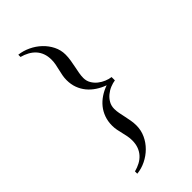

<svg xmlns="http://www.w3.org/2000/svg" viewBox="-280 -759 1039 1039"><g transform="rotate(-45 239.5 -239.5)"><path d="M371.6 -227.1Q354 -224.6 334.2 -216.6Q314.5 -208.5 297.9 -194.8Q281.2 -181.2 270.5 -162.4Q259.8 -143.6 259.8 -120.1Q259.8 -104 263.2 -86.2Q266.6 -68.4 270.8 -49.6Q274.9 -30.8 278.3 -11.2Q281.7 8.3 281.7 27.8Q281.7 64.5 266.6 97.2Q251.5 129.9 226.1 155Q200.7 180.2 168 196.3Q135.3 212.4 100.1 215.8V198.2Q124 191.9 144 181.2Q164.1 170.4 178.5 154.3Q192.9 138.2 200.7 116.9Q208.5 95.7 208.5 68.8Q208.5 51.8 205.3 35.2Q202.1 18.6 198 2.2Q193.8 -14.2 190.7 -30.8Q187.5 -47.4 187.5 -64.5Q187.5 -97.2 197.5 -125Q207.5 -152.8 225.3 -174.8Q243.2 -196.8 267.6 -213.1Q292 -229.5 321.3 -239.7Q292.5 -250 267.8 -266.4Q243.2 -282.7 225.3 -304.4Q207.5 -326.2 197.5 -353.3Q187.5 -380.4 187.5 -413.1Q187.5 -430.7 190.7 -447.5Q193.8 -464.4 198 -481Q202.1 -497.6 205.3 -514.4Q208.5 -531.2 208.5 -548.3Q208.5 -575.2 200.7 -596.4Q192.9 -617.7 178.5 -633.5Q164.1 -649.4 144 -660.4Q124 -671.4 100.1 -677.7V-694.8Q134.3 -690.9 166.7 -675.5Q199.2 -660.2 224.9 -636Q250.5 -611.8 266.1 -580.6Q281.7 -549.3 281.7 -514.2Q281.7 -493.7 278.3 -472.9Q274.9 -452.1 270.8 -431.9Q266.6 -411.6 263.2 -392.8Q259.8 -374 259.8 -356.9Q259.8 -334 270.8 -315.4Q281.7 -296.9 298.3 -283.7Q314.9 -270.5 334.5 -262.5Q354 -254.4 371.6 -252.4Z"/></g></svg>

Font: Doulos SIL Afr
Style: Regular
Weight: 400
Designer: Walt Agee, Victor Gaultney, Peter Martin, Debbi Hosken, Becca Hirsbrunner
Foundry: SIL International
Version: Version 5.000